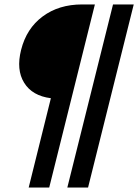

<svg xmlns="http://www.w3.org/2000/svg" viewBox="-20 -695 622 865"><path d="M109.2 150 209.2 -252.5Q125 -263.3 88.8 -322.1Q52.5 -380.8 75 -470Q99.2 -566.7 172.1 -620.8Q245 -675 350 -675H407.5L201.7 150ZM283.3 150 489.2 -675H582.5L376.7 150Z"/></svg>

Font: Funnel Sans SemiBold
Style: Italic
Weight: 600
Italic angle: -14.036°
Designer: NORD ID, Kristian Moeller
Foundry: Dicotype
Version: Version 1.000